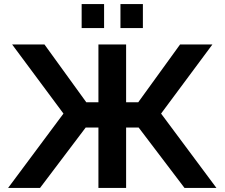

<svg xmlns="http://www.w3.org/2000/svg" viewBox="-20 -930 1111 950"><path d="M20 0 294 -368 40 -710H200L407 -424H467V-710H604V-424H664L871 -710H1031L777 -368L1051 0H893L666 -299H604V0H467V-299H404L178 0ZM384 -791V-910H495V-791ZM576 -791V-910H687V-791Z"/></svg>

Font: Raleway
Style: Bold
Weight: 700
Designer: Matt McInerney, Pablo Impallari, Rodrigo Fuenzalida
Foundry: Matt McInerney, Pablo Impallari, Rodrigo Fuenzalida
Version: Version 4.026